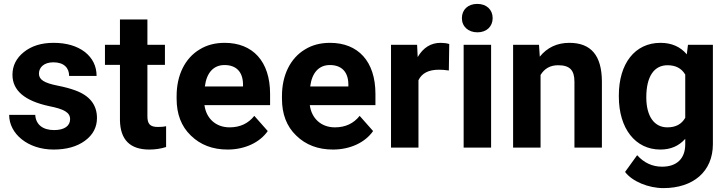

<svg xmlns="http://www.w3.org/2000/svg" viewBox="-20 -758 3735 986"><path d="M340 -146C340 -113 313 -90 258 -90C201 -90 164 -117 161 -168H27C27 -71 123 10 255 10C321 10 375 -5 416 -35C457 -65 478 -104 478 -152C478 -219 441 -267 366 -294C342 -303 312 -311 277 -318C206 -332 180 -349 180 -380C180 -413 207 -438 254 -438C310 -438 335 -408 335 -368H476C476 -418 456 -459 416 -491C375 -522 322 -538 255 -538C192 -538 142 -522 103 -491C64 -460 44 -421 44 -374C44 -293 107 -240 232 -213C308 -198 340 -181 340 -146Z M519 -425H596V-140C598 -40 648 10 747 10C776 10 805 6 833 -3V-110C821 -107 807 -106 791 -106C750 -106 737 -122 737 -161V-425H827V-528H737V-658H596V-528H519Z M1149 10C1237 10 1314 -26 1355 -85L1286 -163C1255 -124 1213 -104 1159 -104C1088 -104 1039 -150 1030 -218H1367V-276C1367 -443 1278 -538 1134 -538C1085 -538 1042 -527 1005 -504C930 -459 887 -372 887 -265V-251C887 -172 911 -109 960 -62C1009 -14 1072 10 1149 10ZM1133 -424C1193 -424 1227 -389 1228 -326V-314H1032C1041 -385 1077 -424 1133 -424Z M1690 10C1778 10 1855 -26 1896 -85L1827 -163C1796 -124 1754 -104 1700 -104C1629 -104 1580 -150 1571 -218H1908V-276C1908 -443 1819 -538 1675 -538C1626 -538 1583 -527 1546 -504C1471 -459 1428 -372 1428 -265V-251C1428 -172 1452 -109 1501 -62C1550 -14 1613 10 1690 10ZM1674 -424C1734 -424 1768 -389 1769 -326V-314H1573C1582 -385 1618 -424 1674 -424Z M2287 -532C2274 -536 2259 -538 2243 -538C2193 -538 2154 -514 2125 -465L2122 -528H1988V0H2129V-346C2146 -382 2181 -400 2234 -400C2249 -400 2266 -399 2285 -396Z M2502 -528H2361V0H2502ZM2352 -665C2352 -622 2384 -592 2432 -592C2479 -592 2510 -622 2510 -665C2510 -708 2479 -738 2431 -738C2383 -738 2352 -708 2352 -665Z M2615 0H2756V-373C2776 -406 2806 -423 2846 -423C2906 -423 2930 -398 2930 -338V0H3071V-341C3070 -472 3016 -538 2904 -538C2841 -538 2790 -514 2752 -467L2748 -528H2615Z M3158 -268V-262C3158 -98 3243 10 3371 10C3424 10 3466 -8 3499 -45V-17C3499 56 3456 98 3380 98C3330 98 3287 78 3252 39L3190 125C3227 174 3310 208 3387 208C3540 208 3641 123 3641 -18V-528H3513L3507 -479C3474 -518 3429 -538 3372 -538C3240 -538 3158 -431 3158 -268ZM3408 -423C3450 -423 3480 -407 3499 -375V-153C3480 -120 3450 -104 3407 -104C3339 -104 3299 -162 3299 -258C3299 -367 3340 -423 3408 -423Z"/></svg>

Font: Noto Sans KR Bold
Style: Regular
Weight: 700
Designer: Ryoko NISHIZUKA  (kana & ideographs); Paul D. Hunt (Latin, Greek & Cyrillic); Wenlong ZHANG  (bopomofo); Sandoll Communi
Foundry: Adobe Systems Incorporated
Version: Version 1.004;PS 1.004;hotconv 1.0.82;makeotf.lib2.5.63406